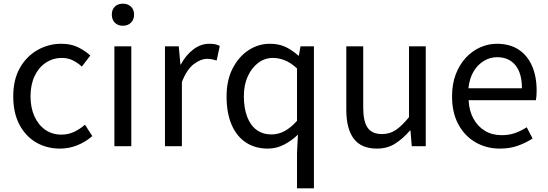

<svg xmlns="http://www.w3.org/2000/svg" viewBox="-20 -795 2980 1044"><path d="M306 13Q234 13 176.5 -20.5Q119 -54 85.5 -117.5Q52 -181 52 -271Q52 -362 88 -425.5Q124 -489 184 -523Q244 -557 313 -557Q366 -557 404.5 -538Q443 -519 471 -493L425 -433Q402 -454 375.5 -467Q349 -480 317 -480Q268 -480 229 -454Q190 -428 168 -381Q146 -334 146 -271Q146 -209 167.5 -162Q189 -115 226.5 -89Q264 -63 314 -63Q352 -63 384 -78.5Q416 -94 442 -117L482 -55Q445 -23 400 -5Q355 13 306 13Z M602 0V-543H694V0ZM648 -655Q621 -655 604.5 -671.5Q588 -688 588 -716Q588 -743 604.5 -759Q621 -775 648 -775Q675 -775 692 -759Q709 -743 709 -716Q709 -688 692 -671.5Q675 -655 648 -655Z M877 0V-543H952L961 -444H963Q991 -496 1031.5 -526.5Q1072 -557 1117 -557Q1136 -557 1149.5 -554.5Q1163 -552 1175 -545L1158 -466Q1144 -470 1133 -472.5Q1122 -475 1105 -475Q1072 -475 1034 -446.5Q996 -418 969 -349V0Z M1595 229V36L1600 -63Q1567 -31 1525.5 -9Q1484 13 1436 13Q1368 13 1317.5 -20Q1267 -53 1239.5 -116.5Q1212 -180 1212 -271Q1212 -359 1245 -423Q1278 -487 1331.5 -522Q1385 -557 1447 -557Q1495 -557 1531 -540.5Q1567 -524 1603 -492H1605L1614 -543H1687V229ZM1456 -64Q1494 -64 1528 -82.5Q1562 -101 1595 -138V-423Q1561 -454 1529 -467Q1497 -480 1463 -480Q1420 -480 1384.5 -453.5Q1349 -427 1327.5 -380.5Q1306 -334 1306 -272Q1306 -207 1324 -160Q1342 -113 1375.5 -88.5Q1409 -64 1456 -64Z M2030 13Q1944 13 1903.5 -41Q1863 -95 1863 -199V-543H1955V-210Q1955 -135 1979 -100.5Q2003 -66 2057 -66Q2099 -66 2132 -88Q2165 -110 2204 -158V-543H2295V0H2219L2212 -85H2209Q2171 -41 2128.5 -14Q2086 13 2030 13Z M2698 13Q2625 13 2566 -21Q2507 -55 2472.5 -118.5Q2438 -182 2438 -271Q2438 -338 2458 -390.5Q2478 -443 2512.5 -480.5Q2547 -518 2591 -537.5Q2635 -557 2681 -557Q2751 -557 2799 -526Q2847 -495 2872.5 -437.5Q2898 -380 2898 -302Q2898 -287 2897 -274Q2896 -261 2894 -250H2528Q2531 -192 2554.5 -149.5Q2578 -107 2617 -83.5Q2656 -60 2708 -60Q2748 -60 2780.5 -71.5Q2813 -83 2844 -103L2876 -42Q2841 -19 2797 -3Q2753 13 2698 13ZM2527 -315H2818Q2818 -397 2782.5 -440.5Q2747 -484 2683 -484Q2645 -484 2611.5 -464Q2578 -444 2555.5 -407Q2533 -370 2527 -315Z"/></svg>

Font: Noto Sans HK
Style: Regular
Weight: 400
Designer: Ryoko NISHIZUKA 西塚涼子 (kana, bopomofo & ideographs); Paul D. Hunt (Latin, Greek & Cyrillic); Sandoll Communications 산돌커뮤니
Foundry: Adobe
Version: Version 2.004-H2;hotconv 1.0.118;makeotfexe 2.5.65603